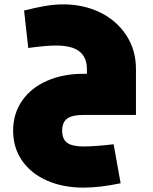

<svg xmlns="http://www.w3.org/2000/svg" viewBox="-20 -525 701 877"><path d="M264 72Q264 110 286.5 127Q309 144 362 144Q412 144 499 134L531 312Q436 332 362 332Q268 332 195 300Q122 268 81 209Q40 150 40 72Q40 -6 81 -65Q122 -124 195 -156Q268 -188 362 -188H377V-209Q377 -262 343.5 -289.5Q310 -317 235 -317Q192 -317 109 -306L90 -477Q146 -491 188 -498Q230 -505 269 -505Q361 -505 436.5 -468.5Q512 -432 556.5 -364.5Q601 -297 601 -209V0H362Q309 0 286.5 17Q264 34 264 72Z"/></svg>

Font: Cairo Black
Style: Regular
Weight: 900
Designer: Mohamed Gaber, Accademia di Belle Arti di Urbino and others
Foundry: Kief Type Foundry, Accademia di Belle Arti di Urbino and others
Version: Version 3.011